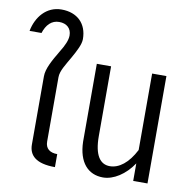

<svg xmlns="http://www.w3.org/2000/svg" viewBox="-91 -944 1053 1046"><g transform="rotate(10 435.0 -421.0)"><path d="M279 0V-72C238 -72 213 -91 213 -130V-486C213 -521 239 -559 265 -605C288 -646 308 -684 308 -713C308 -798 254 -852 166 -852C82 -852 29 -785 14 -707H80C95 -754 123 -783 165 -783C207 -783 233 -759 233 -720C233 -694 219 -663 196 -626C161 -567 134 -519 134 -477V-100C134 -40 173 0 279 0Z M546 10C604 10 668 -31 712 -97V0H791V-594H712V-171C673 -95 623 -57 572 -57C519 -57 485 -101 485 -209V-594H406V-163C409 -48 464 10 546 10Z"/></g></svg>

Font: Vanilla Cream Book
Style: Regular
Weight: 400
Designer: Jeremy Tribby, Jinavaṁso
Foundry: Tribby Type
Version: Version 1.422;Glyphs 3.1.2 (3151)